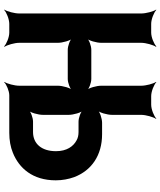

<svg xmlns="http://www.w3.org/2000/svg" viewBox="59 -836 803 962"><g transform="rotate(90 461.0 -355.5)"><path d="M195 -461V-661C195 -685 206 -722 215 -735L213 -737C201 -725 167 -711 144 -711H100C77 -711 42 -725 30 -737L29 -735C38 -722 48 -685 48 -661V-50C48 -26 38 11 29 24L30 26C42 14 77 0 100 0H144C167 0 201 14 213 26L215 24C206 11 195 -26 195 -50V-243C195 -267 184 -307 171 -319L169 -317C179 -304 211 -293 230 -293H376C395 -293 426 -304 436 -317L434 -319C421 -307 410 -267 410 -243V-50C410 -26 400 11 391 24L392 26C403 14 437 0 458 0H646C683 0 717 -6 746 -18C823 -49 884 -117 884 -233C884 -266 878 -297 868 -325C835 -412 759 -465 653 -465H596C575 -465 540 -454 530 -441L532 -439C545 -451 556 -491 556 -515V-661C556 -685 567 -722 576 -735L575 -737C563 -725 528 -711 505 -711H462C439 -711 404 -725 392 -737L391 -735C400 -722 410 -685 410 -661V-461C410 -437 421 -397 434 -385L436 -387C426 -400 395 -411 376 -411H230C211 -411 179 -400 169 -387L171 -385C184 -397 195 -437 195 -461ZM590 -347H642C658 -347 672 -344 684 -337C714 -321 738 -288 738 -234C738 -161 700 -119 642 -119H590C571 -119 539 -108 530 -95L532 -93C545 -105 556 -145 556 -169V-297C556 -321 545 -361 532 -373L530 -371C539 -358 571 -347 590 -347Z"/></g></svg>

Font: Asimov
Style: EdgeExtreme
Weight: 500
Designer: Google
Version: Version 2.000980: 2014